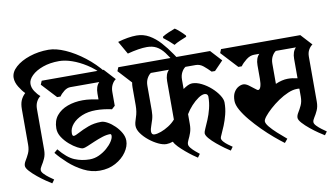

<svg xmlns="http://www.w3.org/2000/svg" viewBox="-82 -1015 2144 1224"><g transform="rotate(-10 990.5 -402.5)"><path d="M96 -580Q78 -597 59 -628Q40 -659 40 -688Q40 -725 75 -756.5Q110 -788 167 -807Q224 -826 289 -826Q337 -826 397 -799.5Q457 -773 516.5 -727Q576 -681 622 -623L604 -610Q564 -653 517.5 -682.5Q471 -712 426 -727.5Q381 -743 343 -743Q284 -743 238 -726.5Q192 -710 165.5 -684Q139 -658 139 -631Q139 -606 154.5 -582.5Q170 -559 188 -544Q173 -534 162.5 -514Q152 -494 152 -467V-203Q152 -171 141 -147Q130 -123 119 -106.5Q108 -90 108 -78Q108 -67 121.5 -53Q135 -39 152.5 -26Q170 -13 182 -5L166 17Q154 10 129 -7Q104 -24 77.5 -45.5Q51 -67 32 -88Q13 -109 13 -123Q13 -138 24 -155.5Q35 -173 46 -196.5Q57 -220 57 -252V-482Q57 -516 66.5 -538.5Q76 -561 96 -580Z M449 -471Q473 -471 498.5 -467.5Q524 -464 549 -459V-497Q549 -543 573 -567H386Q365 -567 345 -551.5Q325 -536 314 -519H292L203 -615L213 -639H614L680 -567Q665 -557 654.5 -537Q644 -517 644 -490V-401L623 -382Q568 -394 520 -394Q469 -394 429.5 -377.5Q390 -361 367 -334Q344 -307 344 -276Q344 -257 354 -257Q364 -257 390.5 -271.5Q417 -286 455.5 -300.5Q494 -315 541 -315Q558 -315 581.5 -302Q605 -289 627 -267.5Q649 -246 663.5 -220.5Q678 -195 678 -169Q678 -133 652.5 -96Q627 -59 582 -34.5Q537 -10 479 -10Q426 -10 375 -36Q324 -62 282.5 -99.5Q241 -137 213 -172L235 -191Q285 -130 331 -111Q377 -92 428 -92Q460 -92 489 -105.5Q518 -119 541 -139Q564 -159 577.5 -180Q591 -201 591 -216Q591 -228 583 -228Q559 -228 531.5 -219Q504 -210 477 -198.5Q450 -187 429 -178Q408 -169 398 -169Q387 -169 363 -181.5Q339 -194 313.5 -216Q288 -238 270 -265.5Q252 -293 252 -323Q252 -373 278.5 -405.5Q305 -438 350 -454.5Q395 -471 449 -471Z M1274 -80Q1274 -69 1285 -56.5Q1296 -44 1311.5 -32.5Q1327 -21 1339 -13L1323 9Q1311 2 1287.5 -15Q1264 -32 1238.5 -53Q1213 -74 1195.5 -94.5Q1178 -115 1178 -129Q1178 -137 1187.5 -158Q1197 -179 1210 -209.5Q1223 -240 1232.5 -277.5Q1242 -315 1242 -355Q1242 -363 1236.5 -369Q1231 -375 1221 -375Q1203 -375 1179.5 -359Q1156 -343 1133.5 -318.5Q1111 -294 1095 -267V-203Q1095 -171 1086.5 -147Q1078 -123 1069.5 -106.5Q1061 -90 1061 -78Q1061 -67 1072.5 -53Q1084 -39 1099.5 -26Q1115 -13 1125 -5L1109 17Q1099 11 1078.5 -4Q1058 -19 1035.5 -38Q1013 -57 994.5 -76Q976 -95 969 -111Q945 -103 927 -103Q904 -103 874.5 -117Q845 -131 817 -153.5Q789 -176 770.5 -202Q752 -228 752 -252Q752 -271 764 -304.5Q776 -338 776 -381V-497Q776 -513 779 -528L699 -615L709 -639H1303L1369 -567L1312 -508H1290Q1269 -530 1246.5 -548.5Q1224 -567 1197 -567H1131Q1116 -557 1105.5 -537Q1095 -517 1095 -490V-430Q1110 -441 1125.5 -448.5Q1141 -456 1154 -456Q1183 -456 1215 -440Q1247 -424 1274.5 -399.5Q1302 -375 1319.5 -348Q1337 -321 1337 -300Q1337 -260 1327.5 -223Q1318 -186 1305.5 -155.5Q1293 -125 1283.5 -105Q1274 -85 1274 -80ZM1000 -497Q1000 -543 1024 -567H907Q892 -557 881.5 -537Q871 -517 871 -490V-329Q871 -299 864 -274.5Q857 -250 850 -231.5Q843 -213 843 -200Q843 -177 862 -177Q880 -177 905 -186Q930 -195 956 -211.5Q982 -228 1000 -249Z M1023 -781Q1040 -792 1063.5 -802Q1087 -812 1106 -819Q1139 -796 1169 -763V-755Q1151 -748 1126.5 -737.5Q1102 -727 1087 -717Q1072 -732 1056 -745.5Q1040 -759 1023 -772ZM1071 -598Q1044 -646 1021 -676Q998 -706 972 -720Q946 -734 910 -734Q885 -734 853.5 -729Q822 -724 784 -714L736 -798Q805 -818 858 -818Q902 -818 939.5 -796.5Q977 -775 1009.5 -739Q1042 -703 1072 -658.5Q1102 -614 1131 -567Z M1917 -203Q1917 -171 1906 -147Q1895 -123 1884 -106.5Q1873 -90 1873 -78Q1873 -67 1886.5 -53Q1900 -39 1917.5 -26Q1935 -13 1947 -5L1931 17Q1919 10 1894 -7Q1869 -24 1842.5 -45.5Q1816 -67 1797 -88Q1778 -109 1778 -123Q1778 -138 1789 -155.5Q1800 -173 1811 -196.5Q1822 -220 1822 -252V-304Q1818 -305 1814 -305Q1810 -305 1806 -305Q1780 -305 1748 -291.5Q1716 -278 1684.5 -256.5Q1653 -235 1627 -211.5Q1601 -188 1585 -168Q1569 -148 1569 -137Q1569 -123 1587 -101Q1605 -79 1633 -53.5Q1661 -28 1691 -3L1671 21Q1644 1 1608.5 -29Q1573 -59 1537 -95Q1501 -131 1470 -168Q1439 -205 1420 -239Q1401 -273 1401 -299Q1401 -333 1413 -353.5Q1425 -374 1442 -383.5Q1459 -393 1474 -393Q1489 -393 1507.5 -380Q1526 -367 1541.5 -354Q1557 -341 1562 -341Q1573 -341 1579 -359.5Q1585 -378 1585 -409V-497Q1585 -543 1609 -567H1575Q1549 -567 1524 -547.5Q1499 -528 1485 -508H1463L1364 -615L1374 -639H1887L1953 -567Q1938 -557 1927.5 -538.5Q1917 -520 1917 -494ZM1822 -497Q1822 -543 1846 -567H1716Q1701 -557 1690.5 -537Q1680 -517 1680 -490V-360Q1723 -379 1760 -379Q1775 -379 1790.5 -377Q1806 -375 1822 -371Z"/></g></svg>

Font: Jaini Purva
Style: Regular
Weight: 400
Designer: Maithili Shingre, Girish Dalvi (Devanagari), Taresh Vohra (Latin)
Foundry: Ek Type
Version: Version 2.000; ttfautohint (v1.8.4.7-5d5b)